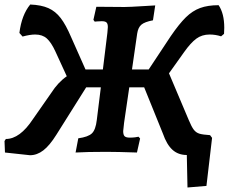

<svg xmlns="http://www.w3.org/2000/svg" viewBox="-25 -673 1014 851"><path d="M969 -550Q969 -532 968 -523L955 -512Q930 -520 904 -520Q870 -520 845 -501.5Q820 -483 791 -442L724 -348L812 -140Q824 -111 834 -98Q844 -85 859 -80.5Q874 -76 906 -74L915 -62L890 151L806 158L803 14Q765 14 739.5 -9Q714 -32 697 -81L614 -286H548L525 -129Q521 -97 521 -92Q521 -75 527.5 -69Q534 -63 550 -63Q564 -63 574.5 -64.5Q585 -66 589 -67L596 -59L582 3Q495 0 446 0Q360 0 310 3L322 -60Q366 -66 382.5 -82Q399 -98 404 -141L422 -286H357L225 -76Q195 -28 167 -6.5Q139 15 108 15L-3 3L-5 -48L1 -57Q63 -57 121 -145L202 -261Q232 -308 271 -335L220 -446Q202 -485 182.5 -502.5Q163 -520 131 -520Q108 -520 75 -511L61 -527Q71 -607 109 -653Q158 -651 189.5 -637Q221 -623 244 -593Q267 -563 290 -509L354 -365H431L451 -528Q453 -548 453 -553Q453 -568 447 -573.5Q441 -579 426 -579Q412 -579 404.5 -578Q397 -577 395 -577L389 -585L402 -643L527 -642Q550 -642 612 -646L663 -649L653 -583Q616 -576 601.5 -563.5Q587 -551 583 -524L560 -365H634L732 -513Q769 -567 798.5 -596Q828 -625 862 -637.5Q896 -650 944 -650Q969 -613 969 -550Z"/></svg>

Font: Alegreya
Style: Bold Italic
Weight: 700
Italic angle: -7°
Designer: Juan Pablo del Peral
Foundry: Huerta Tipografica
Version: Version 2.007; ttfautohint (v1.6)